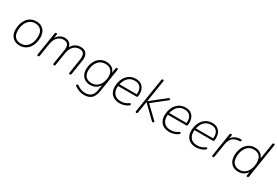

<svg xmlns="http://www.w3.org/2000/svg" viewBox="73 -1893 4711 3262"><g transform="rotate(30 2429.0 -261.5)"><path d="M245 8Q186 8 142 -17Q98 -42 74.5 -88.5Q51 -135 51 -200Q51 -258 66.5 -310.5Q82 -363 113 -404Q144 -445 189 -468.5Q234 -492 293 -492Q353 -492 396.5 -467Q440 -442 463.5 -395.5Q487 -349 487 -284Q487 -226 471.5 -173.5Q456 -121 425 -80Q394 -39 349 -15.5Q304 8 245 8ZM247 -31Q311 -31 355 -66Q399 -101 421.5 -159Q444 -217 444 -286Q444 -369 403.5 -411Q363 -453 291 -453Q227 -453 183 -418Q139 -383 116.5 -325.5Q94 -268 94 -198Q94 -116 134.5 -73.5Q175 -31 247 -31Z M607 6Q597 6 592.5 -0.5Q588 -7 590 -19L661 -469Q664 -490 685 -490Q694 -490 698.5 -483Q703 -476 701 -465L685 -363L675 -364Q701 -425 746 -458.5Q791 -492 852 -492Q911 -492 948 -459Q985 -426 990 -363L978 -364Q1001 -423 1048.5 -457.5Q1096 -492 1163 -492Q1214 -492 1248 -470.5Q1282 -449 1296 -405.5Q1310 -362 1299 -295L1255 -15Q1252 6 1230 6Q1220 6 1216 -0.5Q1212 -7 1213 -19L1257 -301Q1281 -453 1161 -453Q1090 -453 1043 -403Q996 -353 982 -264L943 -15Q940 6 918 6Q908 6 903.5 -0.5Q899 -7 901 -19L946 -301Q970 -453 850 -453Q779 -453 732 -403Q685 -353 671 -264L632 -15Q629 6 607 6Z M1617 188Q1560 188 1512.5 170Q1465 152 1425 123Q1419 119 1418 113Q1417 107 1419.5 101Q1422 95 1426.5 91Q1431 87 1437.5 86.5Q1444 86 1451 91Q1489 119 1526.5 134Q1564 149 1615 149Q1683 149 1726 112.5Q1769 76 1781 0L1802 -133L1810 -132Q1785 -77 1735.5 -44Q1686 -11 1618 -11Q1561 -11 1518 -35.5Q1475 -60 1451 -104.5Q1427 -149 1427 -208Q1427 -263 1442.5 -314Q1458 -365 1489 -405Q1520 -445 1565 -468.5Q1610 -492 1670 -492Q1732 -492 1780 -460.5Q1828 -429 1845 -362H1837L1854 -469Q1857 -490 1878 -490Q1888 -490 1892.5 -483.5Q1897 -477 1895 -465L1822 -2Q1806 95 1755.5 141.5Q1705 188 1617 188ZM1624 -50Q1689 -50 1733 -84.5Q1777 -119 1799.5 -175Q1822 -231 1822 -296Q1822 -371 1781.5 -412Q1741 -453 1668 -453Q1604 -453 1559.5 -418.5Q1515 -384 1492.5 -328.5Q1470 -273 1470 -208Q1470 -132 1510.5 -91Q1551 -50 1624 -50Z M2207 8Q2142 8 2094.5 -17Q2047 -42 2022 -88.5Q1997 -135 1997 -200Q1997 -277 2026 -343.5Q2055 -410 2111 -451Q2167 -492 2247 -492Q2301 -492 2337.5 -472.5Q2374 -453 2395.5 -420Q2417 -387 2423.5 -345Q2430 -303 2424 -259Q2422 -245 2417 -239.5Q2412 -234 2399 -234H2026L2032 -271H2404L2385 -259Q2393 -313 2381.5 -357Q2370 -401 2337.5 -427.5Q2305 -454 2246 -454Q2183 -454 2141.5 -425.5Q2100 -397 2077 -353.5Q2054 -310 2046 -264L2043 -246Q2027 -150 2070.5 -90.5Q2114 -31 2205 -31Q2247 -31 2282 -41.5Q2317 -52 2351 -77Q2360 -84 2367 -84.5Q2374 -85 2379 -81.5Q2384 -78 2385.5 -72Q2387 -66 2384 -58.5Q2381 -51 2373 -45Q2340 -20 2295.5 -6Q2251 8 2207 8Z M2536 6Q2526 6 2521.5 -0.5Q2517 -7 2519 -19L2625 -690Q2628 -711 2649 -711Q2659 -711 2663.5 -704.5Q2668 -698 2666 -686L2599 -260H2601L2880 -480Q2887 -485 2892.5 -487.5Q2898 -490 2905 -490Q2913 -490 2917.5 -484.5Q2922 -479 2921 -471.5Q2920 -464 2911 -457L2618 -225L2624 -264L2870 -27Q2878 -20 2878 -12.5Q2878 -5 2873.5 0.5Q2869 6 2861 6Q2853 6 2846.5 2.5Q2840 -1 2831 -10L2597 -237H2595L2560 -15Q2557 6 2536 6Z M3183 8Q3118 8 3070.5 -17Q3023 -42 2998 -88.5Q2973 -135 2973 -200Q2973 -277 3002 -343.5Q3031 -410 3087 -451Q3143 -492 3223 -492Q3277 -492 3313.5 -472.5Q3350 -453 3371.5 -420Q3393 -387 3399.5 -345Q3406 -303 3400 -259Q3398 -245 3393 -239.5Q3388 -234 3375 -234H3002L3008 -271H3380L3361 -259Q3369 -313 3357.5 -357Q3346 -401 3313.5 -427.5Q3281 -454 3222 -454Q3159 -454 3117.5 -425.5Q3076 -397 3053 -353.5Q3030 -310 3022 -264L3019 -246Q3003 -150 3046.5 -90.5Q3090 -31 3181 -31Q3223 -31 3258 -41.5Q3293 -52 3327 -77Q3336 -84 3343 -84.5Q3350 -85 3355 -81.5Q3360 -78 3361.5 -72Q3363 -66 3360 -58.5Q3357 -51 3349 -45Q3316 -20 3271.5 -6Q3227 8 3183 8Z M3706 8Q3641 8 3593.5 -17Q3546 -42 3521 -88.5Q3496 -135 3496 -200Q3496 -277 3525 -343.5Q3554 -410 3610 -451Q3666 -492 3746 -492Q3800 -492 3836.5 -472.5Q3873 -453 3894.5 -420Q3916 -387 3922.5 -345Q3929 -303 3923 -259Q3921 -245 3916 -239.5Q3911 -234 3898 -234H3525L3531 -271H3903L3884 -259Q3892 -313 3880.5 -357Q3869 -401 3836.5 -427.5Q3804 -454 3745 -454Q3682 -454 3640.5 -425.5Q3599 -397 3576 -353.5Q3553 -310 3545 -264L3542 -246Q3526 -150 3569.5 -90.5Q3613 -31 3704 -31Q3746 -31 3781 -41.5Q3816 -52 3850 -77Q3859 -84 3866 -84.5Q3873 -85 3878 -81.5Q3883 -78 3884.5 -72Q3886 -66 3883 -58.5Q3880 -51 3872 -45Q3839 -20 3794.5 -6Q3750 8 3706 8Z M4036 6Q4026 6 4021.5 -0.5Q4017 -7 4019 -19L4090 -469Q4093 -490 4114 -490Q4123 -490 4128 -483.5Q4133 -477 4131 -465L4116 -370H4105Q4126 -430 4178.5 -462Q4231 -494 4292 -494Q4309 -494 4315.5 -490.5Q4322 -487 4322 -477Q4322 -467 4317 -462.5Q4312 -458 4298 -456L4286 -455Q4195 -448 4154.5 -401Q4114 -354 4102 -280L4060 -15Q4057 6 4036 6Z M4531 8Q4446 8 4393.5 -47.5Q4341 -103 4341 -198Q4341 -276 4368.5 -343Q4396 -410 4450 -451Q4504 -492 4583 -492Q4644 -492 4692 -460.5Q4740 -429 4757 -362H4750L4802 -690Q4805 -711 4826 -711Q4836 -711 4840.5 -704.5Q4845 -698 4843 -686L4737 -15Q4734 6 4713 6Q4703 6 4698.5 -0.5Q4694 -7 4696 -19L4711 -113H4722Q4697 -58 4648 -25Q4599 8 4531 8ZM4537 -31Q4601 -31 4645 -66Q4689 -101 4711.5 -159Q4734 -217 4734 -286Q4734 -369 4693.5 -411Q4653 -453 4581 -453Q4517 -453 4473 -418Q4429 -383 4406.5 -325.5Q4384 -268 4384 -198Q4384 -116 4424.5 -73.5Q4465 -31 4537 -31Z"/></g></svg>

Font: Nunito Variable Extra Light
Style: Italic
Weight: 200
Italic angle: -9°
Designer: Vernon Adams
Foundry: Vernon Adams
Version: Version 3.602